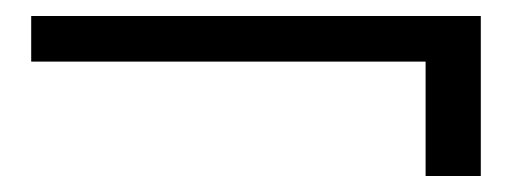

<svg xmlns="http://www.w3.org/2000/svg" viewBox="-20 -450 640 240"><path d="M19 -430H581V-230H512V-373H19Z"/></svg>

Font: Parkinsans Light
Style: Regular
Weight: 300
Designer: Red Stone, Indian Type Foundry
Foundry: Indian Type Foundry
Version: Version 1.000